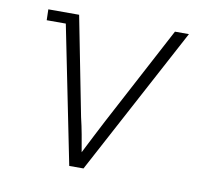

<svg xmlns="http://www.w3.org/2000/svg" viewBox="-64 -591 728 663"><g transform="rotate(10 300.0 -260.0)"><path d="M219 0 122 -482H55L54 -520H162L230 -173Q237 -144 242.5 -114Q248 -84 253 -54Q268 -84 283.5 -114Q299 -144 314 -173L498 -520H547L269 0Z"/></g></svg>

Font: Iosevka Etoile Extralight
Style: Italic
Weight: 200
Italic angle: -9°
Designer: Belleve Invis
Foundry: Belleve Invis
Version: Version 22.1.2; ttfautohint (v1.8.4)